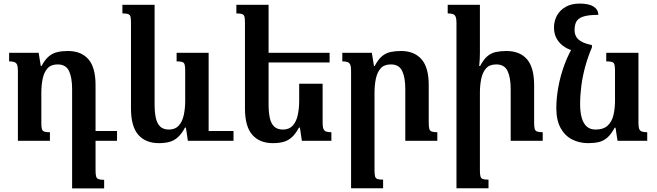

<svg xmlns="http://www.w3.org/2000/svg" viewBox="-20 -787 3669 1073"><path d="M514 164Q514 187 517 198.5Q520 210 530.5 214Q541 218 562 218V266H383V-289Q383 -354 365.5 -390.5Q348 -427 302 -427Q265 -427 245.5 -405Q226 -383 218.5 -347Q211 -311 211 -269V-100Q211 -78 214 -66.5Q217 -55 227.5 -51.5Q238 -48 259 -48V0H80V-392Q80 -414 75.5 -425Q71 -436 60.5 -440Q50 -444 31 -444V-492H196L208 -418H212Q232 -455 253.5 -472.5Q275 -490 301 -496Q327 -502 359 -502Q434 -502 474 -456Q514 -410 514 -311ZM481 0V-55H634V0Z M868 13Q794 13 753 -33.5Q712 -80 712 -181V-658Q712 -681 709.5 -692.5Q707 -704 697 -708Q687 -712 664 -712V-760H844V-203Q844 -159 851 -127.5Q858 -96 875.5 -79.5Q893 -63 924 -63Q959 -63 979 -85Q999 -107 1007 -144Q1015 -181 1015 -223V-392Q1015 -414 1012 -425.5Q1009 -437 999 -440.5Q989 -444 967 -444V-492H1146V0H1030L1019 -74H1014Q995 -39 974 -20Q953 -1 927 6Q901 13 868 13ZM1135 0V-55H1285V0Z M1783 -319V-100Q1783 -78 1787.5 -67Q1792 -56 1802.5 -52Q1813 -48 1832 -48V0H1667L1656 -74H1651Q1632 -39 1611 -20Q1590 -1 1564 6Q1538 13 1505 13Q1431 13 1390 -33.5Q1349 -80 1349 -181V-658Q1349 -681 1346.5 -692.5Q1344 -704 1334 -708Q1324 -712 1301 -712V-760H1481V-203Q1481 -159 1488 -127.5Q1495 -96 1512.5 -79.5Q1530 -63 1561 -63Q1596 -63 1616 -85Q1636 -107 1644 -144Q1652 -181 1652 -223V-319ZM1458 -438V-492H1822V-438Z M2424 -48V0H2245V-289Q2245 -354 2227.5 -390.5Q2210 -427 2164 -427Q2127 -427 2107.5 -405Q2088 -383 2080.5 -347Q2073 -311 2073 -269V165Q2073 187 2076 198.5Q2079 210 2089.5 213.5Q2100 217 2121 217V265H1942V-392Q1942 -414 1937.5 -425Q1933 -436 1922.5 -440Q1912 -444 1893 -444V-492H2058L2070 -418H2074Q2094 -456 2115.5 -473.5Q2137 -491 2163 -496.5Q2189 -502 2221 -502Q2295 -502 2335.5 -456Q2376 -410 2376 -311V-102Q2376 -79 2379 -67.5Q2382 -56 2392.5 -52Q2403 -48 2424 -48Z M3013 -48V0H2834V-289Q2834 -354 2816.5 -390.5Q2799 -427 2753 -427Q2716 -427 2696.5 -405Q2677 -383 2669.5 -347Q2662 -311 2662 -269V165Q2662 187 2665 198.5Q2668 210 2678.5 213.5Q2689 217 2710 217V265H2531V-660Q2531 -682 2526.5 -693Q2522 -704 2511.5 -708Q2501 -712 2482 -712V-760H2662V-492Q2662 -473 2661 -454.5Q2660 -436 2658 -418H2663Q2683 -456 2704.5 -473.5Q2726 -491 2752 -496.5Q2778 -502 2810 -502Q2885 -502 2925 -456Q2965 -410 2965 -311V-102Q2965 -79 2968 -67.5Q2971 -56 2981.5 -52Q2992 -48 3013 -48Z M3267 13Q3217 13 3176.5 -8Q3136 -29 3112.5 -72.5Q3089 -116 3089 -183Q3089 -237 3100 -299Q3111 -361 3134.5 -425.5Q3158 -490 3197 -551L3288 -522Q3266 -471 3251 -416.5Q3236 -362 3229 -308.5Q3222 -255 3222 -205Q3222 -161 3231 -129Q3240 -97 3259 -80Q3278 -63 3308 -63Q3353 -63 3376.5 -85.5Q3400 -108 3408.5 -144.5Q3417 -181 3417 -223V-392Q3417 -414 3414 -425.5Q3411 -437 3400.5 -440.5Q3390 -444 3368 -444V-492H3548V-100Q3548 -78 3552 -67Q3556 -56 3567 -52Q3578 -48 3597 -48V0H3431L3420 -73H3415Q3395 -36 3373.5 -17.5Q3352 1 3326 7Q3300 13 3267 13ZM3288 -535V-522L3178 -505Q3146 -515 3123.5 -533Q3101 -551 3088.5 -576Q3076 -601 3076 -633Q3076 -670 3092.5 -700Q3109 -730 3141 -748.5Q3173 -767 3219 -767Q3271 -767 3297 -750.5Q3323 -734 3324 -704Q3267 -704 3238.5 -694Q3210 -684 3200.5 -665.5Q3191 -647 3191 -619Q3191 -599 3199.5 -583Q3208 -567 3229 -555Q3250 -543 3288 -535Z"/></svg>

Font: Noto Serif Armenian SemiBold
Style: Regular
Weight: 600
Version: Version 2.007